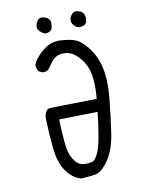

<svg xmlns="http://www.w3.org/2000/svg" viewBox="-86 -837 671 886"><g transform="rotate(-10 250.0 -394.0)"><path d="M337.9 -701.2Q343.8 -701.2 354.5 -705.1Q360.4 -707 364.5 -711.2Q368.7 -715.3 370.4 -722.4Q372.1 -729.5 372.1 -733.4Q372.1 -737.3 372.1 -738.8Q371.6 -746.6 368.7 -754.4Q363.8 -768.6 345.2 -774.4Q337.9 -776.4 334 -776.4Q330.1 -776.4 328.1 -775.9Q319.8 -774.9 312.5 -767.1Q300.8 -755.9 300.8 -739.3Q300.8 -731 303.7 -725.1Q307.1 -718.8 311.5 -714.1Q315.9 -709.5 319.6 -707Q323.2 -704.6 326.9 -703.4Q330.6 -702.1 333.7 -701.7Q336.9 -701.2 337.9 -701.2ZM208 -720.2Q210.9 -731 210.9 -739.3Q210.9 -755.4 203.1 -763.2Q196.8 -769.5 185.1 -773.4Q176.3 -775.9 170.4 -775.9Q161.1 -775.9 153.8 -768.6Q143.6 -758.3 141.6 -742.2Q141.1 -739.7 141.1 -737.1Q141.1 -734.4 141.6 -731Q143.1 -722.7 151.4 -714.8Q163.6 -703.6 176.3 -699.7Q194.8 -702.1 202.6 -710Q207 -714.4 208 -720.2ZM288.6 -80.1Q269.5 -75.2 254.4 -75.2Q249.5 -75.2 242.4 -76.2Q235.4 -77.1 227.3 -80.6Q219.2 -84 213.4 -90.3Q191.9 -111.8 182.6 -145.5Q173.3 -179.2 168.9 -298.3L350.1 -302.2Q343.3 -242.2 334.2 -189.7Q325.2 -137.2 313.5 -113.3Q301.3 -87.9 289.6 -80.6ZM109.4 -308.6Q109.4 -303.7 109.9 -298.3Q115.7 -162.6 127.9 -119.6Q141.6 -72.3 172.4 -41.5Q196.3 -17.6 225.1 -12.2Q257.3 -14.2 289.1 -19Q318.4 -23.4 351.1 -70.3Q383.8 -117.2 395.3 -197.3Q406.7 -277.3 413.6 -345.2Q417.5 -384.3 417.5 -412.4Q417.5 -440.4 415.5 -460.4Q410.6 -508.8 394.5 -544.4Q375.5 -587.4 345.2 -617.7Q325.7 -637.2 307.1 -644.5Q283.2 -653.8 235.8 -656.7Q232.4 -656.7 229.5 -656.7Q210 -656.7 190.4 -649.4Q165 -639.6 137 -611.8Q108.9 -584 104 -561Q106 -547.4 113.3 -534.7L129.4 -526.4Q133.8 -525.9 137.7 -525.9Q150.4 -525.9 160.2 -534.2Q169.4 -545.4 184.6 -567.4Q202.6 -592.8 237.8 -595.2Q240.7 -595.2 243.2 -595.2Q274.9 -595.2 299.8 -572.8Q326.2 -548.8 339.4 -521Q353 -493.7 356.9 -456.1Q360.8 -418.9 356.9 -369.6L356.4 -361.8L139.2 -357.9Q127.9 -356.9 121.1 -350.1Q109.4 -338.4 109.4 -308.6Z"/></g></svg>

Font: NaikaiFont
Style: Light
Weight: 300
Version: Version 1.89